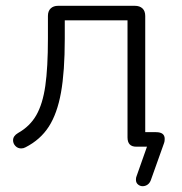

<svg xmlns="http://www.w3.org/2000/svg" viewBox="-20 -505 626 661"><path d="M471 136Q462 136 455 130Q448 124 448 114Q448 106 450 102L486 0H449Q419 0 419 -32V-435H203V-371Q203 -259 190 -186.5Q177 -114 148 -69Q119 -24 68 2Q61 6 53 6Q41 6 33 -2.5Q25 -11 25 -22Q25 -37 42 -47Q83 -70 105 -108.5Q127 -147 136 -209.5Q145 -272 145 -373V-450Q145 -467 154.5 -476Q164 -485 180 -485H444Q461 -485 470.5 -476Q480 -467 480 -450V-50H517Q547 -50 547 -27Q547 -18 545 -13L499 116Q495 126 487.5 131Q480 136 471 136Z"/></svg>

Font: SN Pro Light
Style: Regular
Weight: 300
Designer: Tobias Whetton
Foundry: Supernotes
Version: Version 1.002